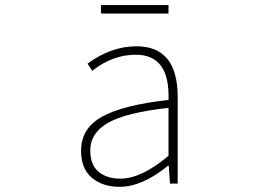

<svg xmlns="http://www.w3.org/2000/svg" viewBox="-20 -722 1040 755"><path d="M450.2 12.7Q383.8 12.7 341.3 -22.9Q298.8 -58.6 298.8 -129.9Q298.8 -216.8 380.4 -262.7Q461.9 -308.6 642.6 -329.1Q648.4 -506.8 514.6 -506.8Q421.9 -506.8 342.8 -443.4L324.2 -471.7Q417 -540 516.6 -540Q678.7 -540 678.7 -340.8V0H648.4L643.6 -70.3H640.6Q539.1 12.7 450.2 12.7ZM453.1 -19.5Q536.1 -19.5 642.6 -109.4V-297.9Q475.6 -279.3 405.3 -239.3Q335 -199.2 335 -130.9Q335 -73.2 367.7 -46.4Q400.4 -19.5 453.1 -19.5ZM377 -668.9V-702.1H642.6V-668.9Z"/></svg>

Font: Gen Shin Gothic Monospace ExtraLight
Style: Regular
Weight: 200
Designer: [Source Han Sans]
Ryoko NISHIZUKA  (kana & ideographs); Paul D. Hunt (Latin, Greek & Cyrillic); Wenlong ZHANG  (bopomofo
Version: Version 1.002.20150607